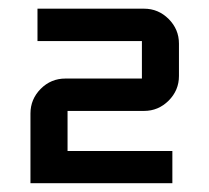

<svg xmlns="http://www.w3.org/2000/svg" viewBox="-20 -660 480 440"><path d="M390.1 -485.8Q390.1 -453.1 366.5 -429.4Q342.8 -405.8 310.1 -405.8H134.8V-314H375V-240.2H49.8V-399.9Q49.8 -432.6 73.2 -456.3Q96.7 -480 129.9 -480H305.2V-565.9H65.9V-640.1H310.1Q342.8 -640.1 366.5 -616.5Q390.1 -592.8 390.1 -560.1Z"/></svg>

Font: Laconic
Style: Regular
Weight: 400
Designer: Robby Woodard
Version: Version 1.000